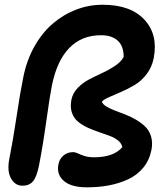

<svg xmlns="http://www.w3.org/2000/svg" viewBox="-20 -780 717 818"><path d="M350.1 18.1Q283.2 18.1 251.7 -9.5Q220.2 -37.1 229 -80.1Q232.9 -102.1 249.8 -116.9Q266.6 -131.8 291 -131.8Q300.8 -131.8 311.8 -126.5Q322.8 -121.1 339.6 -115.5Q356.4 -109.9 380.9 -109.9Q463.9 -109.9 501 -152.8Q498.5 -168.5 483.9 -180.7Q469.2 -192.9 448 -200.9Q426.8 -209 401.6 -217.3Q376.5 -225.6 353.3 -236.3Q330.1 -247.1 312.3 -261.7Q294.4 -276.4 286.4 -300Q278.3 -323.7 284.2 -355Q290 -383.3 311 -405.3Q332 -427.2 360.1 -441.9Q388.2 -456.5 416.5 -469.5Q444.8 -482.4 470.2 -499.5Q495.6 -516.6 506.8 -537.1Q507.3 -582.5 482.2 -606.2Q457 -629.9 410.2 -629.9Q327.6 -629.9 274.9 -575.2Q222.2 -520.5 201.2 -416Q192.4 -372.6 177.5 -265.6Q162.6 -158.7 146 -74.2Q136.2 -25.9 120.4 -7.3Q104.5 11.2 76.2 11.2Q43.9 11.2 26.6 -20.3Q9.3 -51.8 20 -105Q35.6 -183.1 50.8 -284.7Q65.9 -386.2 79.1 -450.2Q93.3 -522.5 126.2 -581.3Q159.2 -640.1 204.3 -679Q249.5 -717.8 304 -738.8Q358.4 -759.8 417 -759.8Q536.6 -759.8 595.5 -696Q654.3 -632.3 634.8 -532.2Q627.4 -494.1 605 -464.6Q582.5 -435.1 554.2 -418.2Q525.9 -401.4 498.3 -389.4Q470.7 -377.4 446.5 -366.9Q422.4 -356.4 414.1 -347.2Q417 -336.4 431.9 -327.1Q446.8 -317.9 467.5 -309.8Q488.3 -301.8 512.7 -292.5Q537.1 -283.2 559.6 -270Q582 -256.8 599.1 -240.2Q616.2 -223.6 623.8 -197.8Q631.3 -171.9 625 -140.1Q616.2 -96.7 589.8 -64.9Q563.5 -33.2 524.9 -15.6Q486.3 2 442.9 10Q399.4 18.1 350.1 18.1Z"/></svg>

Font: Shantell Sans Irregular
Style: Italic
Weight: 600
Italic angle: -11.31°
Designer: Stephen Nixon, Anya Danilova, Shantell Martin
Foundry: Arrow Type
Version: Version 1.006;[9816181b4]